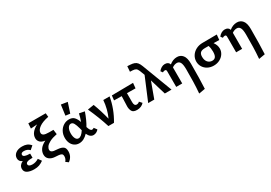

<svg xmlns="http://www.w3.org/2000/svg" viewBox="31 -1821 4536 3219"><g transform="rotate(-30 2298.5 -211.0)"><path d="M402 -53Q360 -23 319 -8Q278 7 220 7Q142 7 91.5 -19Q41 -45 41 -102Q41 -139 62 -166.5Q83 -194 120 -210Q56 -235 56 -298Q56 -355 103.5 -391.5Q151 -428 231 -428Q281 -428 319.5 -413Q358 -398 392 -358L327 -301Q285 -346 218 -346Q190 -346 175 -335.5Q160 -325 160 -306Q160 -256 290 -256V-176Q216 -176 186.5 -163Q157 -150 157 -125Q157 -104 177 -91.5Q197 -79 236 -79Q298 -79 357 -116Z M865 32Q865 132 780 195L730 158Q765 120 765 70Q765 33 745.5 21Q726 9 690 6Q681 5 619 1Q557 -3 515.5 -36Q474 -69 474 -128Q474 -179 505 -227Q536 -275 619 -318Q554 -325 523 -358Q492 -391 492 -435Q492 -492 529.5 -539Q567 -586 636 -622L511 -613L517 -711H854L861 -638H859Q740 -615 676.5 -569Q613 -523 613 -469Q613 -439 641 -422.5Q669 -406 744 -406H827L839 -316Q747 -298 692.5 -269Q638 -240 617 -209.5Q596 -179 596 -152Q596 -125 615.5 -112Q635 -99 655.5 -96.5Q676 -94 733 -89Q799 -83 832 -58Q865 -33 865 32Z M1207 -500 1120 -511 1147 -711 1270 -692ZM1469 -44Q1455 -24 1427 -8.5Q1399 7 1369 7Q1302 7 1263 -79Q1183 7 1093 7Q1042 7 1003.5 -19Q965 -45 944.5 -90Q924 -135 924 -192Q924 -260 953.5 -314Q983 -368 1032 -398Q1081 -428 1138 -428Q1202 -428 1236.5 -391.5Q1271 -355 1294 -288Q1322 -364 1336 -431L1439 -411Q1388 -265 1330 -170Q1344 -126 1358 -105Q1372 -84 1392 -84Q1411 -84 1428 -98ZM1235 -163 1223 -207Q1204 -278 1183.5 -314Q1163 -350 1130 -350Q1095 -350 1071.5 -310.5Q1048 -271 1048 -206Q1048 -148 1067.5 -109.5Q1087 -71 1123 -71Q1177 -71 1235 -163Z M1923 -421Q1885 -200 1765 0H1657Q1596 -195 1498 -411L1620 -431Q1678 -279 1721 -106Q1788 -253 1801 -421Z M2202 -322V-146Q2202 -75 2250 -75Q2264 -75 2279 -81Q2294 -87 2304 -99L2347 -51Q2326 -25 2291 -9Q2256 7 2212 7Q2136 7 2114.5 -35.5Q2093 -78 2094 -127L2101 -323L1954 -325L1964 -416L2377 -421L2367 -320Z M2749 0 2657 -306 2545 0H2427L2612 -441L2576 -535Q2560 -575 2538 -589.5Q2516 -604 2474 -606L2425 -608L2433 -711L2484 -708Q2535 -705 2566.5 -693Q2598 -681 2619 -655Q2640 -629 2658 -582L2879 0Z M3379 -215Q3379 87 3369 268L3248 289Q3258 175 3260.5 65.5Q3263 -44 3263 -173Q3263 -265 3242 -304Q3221 -343 3178 -343Q3155 -343 3130.5 -334.5Q3106 -326 3086 -310V0H2970V-305Q2970 -336 2943 -336Q2920 -336 2899 -322L2871 -360Q2895 -391 2927 -409.5Q2959 -428 2993 -428Q3064 -428 3081 -371Q3149 -428 3229 -428Q3297 -428 3338 -376.5Q3379 -325 3379 -215Z M3988 -320 3879 -322Q3925 -260 3925 -193Q3925 -139 3895 -93Q3865 -47 3813 -20Q3761 7 3697 7Q3633 7 3582 -20Q3531 -47 3502 -94Q3473 -141 3473 -198Q3473 -259 3505.5 -309.5Q3538 -360 3594.5 -389.5Q3651 -419 3722 -419L3998 -421ZM3783 -323H3713Q3651 -323 3624 -298.5Q3597 -274 3597 -219Q3597 -153 3630 -115Q3663 -77 3715 -77Q3760 -77 3780.5 -108.5Q3801 -140 3801 -205Q3801 -271 3783 -323Z M4539 -215Q4539 87 4529 268L4408 289Q4418 175 4420.5 65.5Q4423 -44 4423 -173Q4423 -265 4402 -304Q4381 -343 4338 -343Q4315 -343 4290.5 -334.5Q4266 -326 4246 -310V0H4130V-305Q4130 -336 4103 -336Q4080 -336 4059 -322L4031 -360Q4055 -391 4087 -409.5Q4119 -428 4153 -428Q4224 -428 4241 -371Q4309 -428 4389 -428Q4457 -428 4498 -376.5Q4539 -325 4539 -215Z"/></g></svg>

Font: Ysabeau Infant
Style: Bold
Weight: 700
Designer: Christian Thalmann (Catharsis Fonts)
Version: Version 0.003